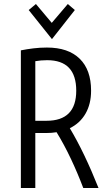

<svg xmlns="http://www.w3.org/2000/svg" viewBox="-20 -937 540 957"><path d="M84 0V-686Q114 -692 146.5 -696Q179 -700 214 -700Q320 -700 377 -644.5Q434 -589 434 -485Q434 -419 406.5 -371Q379 -323 328 -298Q400 -178 471 0H395Q367 -74 333.5 -145Q300 -216 262 -278Q251 -276 237 -275Q223 -274 210 -274H156V0ZM156 -335H212Q360 -335 360 -485Q360 -637 215 -637Q184 -637 156 -632ZM239 -742 123 -887 159 -917 238 -823 318 -917 353 -887Z"/></svg>

Font: Ubuntu Sans Condensed
Style: Regular
Weight: 400
Width: 3
Designer: Dalton Maag Ltd
Foundry: Dalton Maag Ltd
Version: Version 1.006; ttfautohint (v1.8.4.7-5d5b)